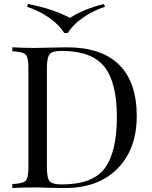

<svg xmlns="http://www.w3.org/2000/svg" viewBox="-20 -946 763 966"><path d="M140 -705H164Q302 -708 315 -708Q491 -708 579.5 -620Q668 -532 668 -362Q668 -196 571.5 -98Q475 0 306 0Q275 0 240 -1Q172 -3 166 -3Q84 -3 42 0V-20Q95 -22 109 -36.5Q123 -51 123 -106V-602Q123 -657 109 -671.5Q95 -686 42 -688V-708Q96 -705 140 -705ZM291 -18Q446 -18 507 -99.5Q568 -181 568 -358Q568 -532 504.5 -611Q441 -690 290 -690Q244 -690 230 -673.5Q216 -657 216 -604V-104Q216 -50 230 -34Q244 -18 291 -18ZM321 -780H303Q279 -820 229 -855.5Q179 -891 116 -912L121 -926Q248 -901 332 -856Q402 -901 503 -926L508 -912Q445 -891 395 -855.5Q345 -820 321 -780Z"/></svg>

Font: Playfair Display
Style: Regular
Weight: 400
Designer: Claus Eggers S?rensen
Foundry: Claus Eggers S?rensen
Version: Version 1.003